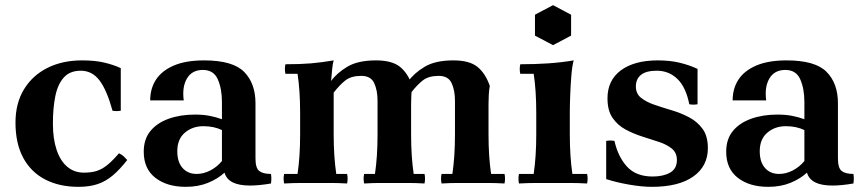

<svg xmlns="http://www.w3.org/2000/svg" viewBox="-20 -709 3346 744"><path d="M284 15Q210 15 155 -13.5Q100 -42 70 -97.5Q40 -153 40 -234Q40 -309 73 -363Q106 -417 164 -446Q222 -475 298 -475Q348 -475 384 -466.5Q420 -458 448 -445V-280Q432 -277 416 -280Q394 -360 365.5 -397.5Q337 -435 293 -435Q251 -435 227.5 -409Q204 -383 194.5 -337Q185 -291 185 -230Q185 -171 199.5 -128Q214 -85 241 -62.5Q268 -40 305 -40Q335 -40 356 -47Q377 -54 397 -70.5Q417 -87 441 -115Q452 -110 459 -103.5Q466 -97 473 -89Q445 -53 418 -30Q391 -7 359.5 4Q328 15 284 15Z M700 15Q627 15 582 -20Q537 -55 537 -121Q537 -170 563 -201.5Q589 -233 634 -249Q679 -265 735 -265Q768 -265 793 -260Q818 -255 840 -247V-205Q809 -220 768 -220Q726 -220 696.5 -195Q667 -170 667 -123Q667 -81 687.5 -58Q708 -35 742 -35Q769 -35 795 -48.5Q821 -62 840 -85L850 -40Q824 -16 786 -0.5Q748 15 700 15ZM970 -309V-95Q970 -58 984.5 -46.5Q999 -35 1030 -35Q1033 -17 1030 2Q1007 6 986.5 8Q966 10 949 10Q906 10 881.5 -2.5Q857 -15 850 -40L840 -85V-314Q840 -365 824 -401.5Q808 -438 766 -438Q724 -438 704.5 -405Q685 -372 692 -320H562Q562 -366 584.5 -400.5Q607 -435 653.5 -455Q700 -475 771 -475Q882 -475 926 -430.5Q970 -386 970 -309Z M1081 2Q1077 -17 1081 -35H1133Q1138 -69 1140.5 -107Q1143 -145 1143 -190V-270Q1143 -359 1133 -423H1086Q1082 -442 1086 -460Q1144 -460 1185 -463.5Q1226 -467 1273 -475Q1269 -462 1267 -439.5Q1265 -417 1263 -395L1273 -350V-190Q1273 -145 1275.5 -107Q1278 -69 1283 -35H1325Q1329 -17 1325 2Q1291 0 1263 0Q1235 0 1208 0Q1181 0 1148.5 0Q1116 0 1081 2ZM1391 2Q1387 -17 1391 -35H1433Q1438 -69 1440.5 -107Q1443 -145 1443 -190V-318Q1443 -359 1430 -387Q1417 -415 1380 -415Q1341 -415 1318.5 -397.5Q1296 -380 1273 -350L1263 -395Q1285 -426 1326 -450.5Q1367 -475 1437 -475Q1499 -475 1530 -450Q1561 -425 1578 -376Q1575 -361 1574 -341Q1573 -321 1573 -306V-190Q1573 -145 1575.5 -107Q1578 -69 1583 -35H1625Q1629 -17 1625 2Q1591 0 1563 0Q1535 0 1508 0Q1481 0 1453.5 0Q1426 0 1391 2ZM1691 2Q1687 -17 1691 -35H1733Q1738 -69 1740.5 -107Q1743 -145 1743 -190V-318Q1743 -359 1730 -387Q1717 -415 1680 -415Q1641 -415 1618.5 -397.5Q1596 -380 1573 -350L1563 -395Q1585 -426 1626 -450.5Q1667 -475 1737 -475Q1799 -475 1830 -450Q1861 -425 1878 -376Q1875 -361 1874 -341Q1873 -321 1873 -306V-190Q1873 -145 1875.5 -107Q1878 -69 1883 -35H1935Q1939 -17 1935 2Q1901 0 1868 0Q1835 0 1808 0Q1781 0 1753.5 0Q1726 0 1691 2Z M2255 -35Q2259 -17 2255 2Q2221 0 2185.5 0Q2150 0 2123 0Q2096 0 2061 0Q2026 0 1991 2Q1987 -17 1991 -35H2048Q2053 -69 2055.5 -107Q2058 -145 2058 -190V-270Q2058 -359 2048 -423H1996Q1992 -442 1996 -460Q2054 -460 2105 -463.5Q2156 -467 2203 -475Q2197 -453 2194 -416Q2191 -379 2189.5 -339.5Q2188 -300 2188 -270V-190Q2188 -145 2190.5 -107Q2193 -69 2198 -35ZM2123 -689 2193 -652V-571L2123 -534L2053 -571V-652Z M2506 15Q2468 15 2418.5 6.5Q2369 -2 2329 -15V-163Q2345 -166 2361 -163Q2375 -101 2410 -63Q2445 -25 2509 -25Q2550 -25 2576.5 -40Q2603 -55 2603 -89Q2603 -117 2583.5 -133Q2564 -149 2533.5 -159Q2503 -169 2468.5 -180Q2434 -191 2403.5 -207.5Q2373 -224 2353.5 -252.5Q2334 -281 2334 -328Q2334 -398 2386 -436.5Q2438 -475 2529 -475Q2576 -475 2613.5 -466Q2651 -457 2683 -442V-305Q2667 -302 2651 -305Q2638 -371 2605 -403Q2572 -435 2525 -435Q2484 -435 2464 -419Q2444 -403 2444 -374Q2444 -346 2464 -330Q2484 -314 2516 -303Q2548 -292 2583.5 -281.5Q2619 -271 2651 -254Q2683 -237 2703 -209Q2723 -181 2723 -135Q2723 -65 2666.5 -25Q2610 15 2506 15Z M2957 15Q2884 15 2839 -20Q2794 -55 2794 -121Q2794 -170 2820 -201.5Q2846 -233 2891 -249Q2936 -265 2992 -265Q3025 -265 3050 -260Q3075 -255 3097 -247V-205Q3066 -220 3025 -220Q2983 -220 2953.5 -195Q2924 -170 2924 -123Q2924 -81 2944.5 -58Q2965 -35 2999 -35Q3026 -35 3052 -48.5Q3078 -62 3097 -85L3107 -40Q3081 -16 3043 -0.5Q3005 15 2957 15ZM3227 -309V-95Q3227 -58 3241.5 -46.5Q3256 -35 3287 -35Q3290 -17 3287 2Q3264 6 3243.5 8Q3223 10 3206 10Q3163 10 3138.5 -2.5Q3114 -15 3107 -40L3097 -85V-314Q3097 -365 3081 -401.5Q3065 -438 3023 -438Q2981 -438 2961.5 -405Q2942 -372 2949 -320H2819Q2819 -366 2841.5 -400.5Q2864 -435 2910.5 -455Q2957 -475 3028 -475Q3139 -475 3183 -430.5Q3227 -386 3227 -309Z"/></svg>

Font: Poltawski Nowy
Style: Bold
Weight: 700
Designer: Adam Pótawski, Mateusz Machalski, Borys Kosmynka, Ania Wieluska
Foundry: Capitalics.wtf
Version: Version 1.001;gftools[0.9.25]